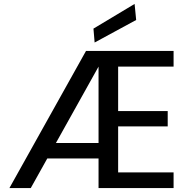

<svg xmlns="http://www.w3.org/2000/svg" viewBox="-20 -960 962 980"><path d="M28 0 419 -700H866V-620H583V-393H836V-315H583V-80H866V0H483V-620L137 0ZM166 -151 208 -230H530V-151ZM463 -743 457 -814 667 -940 675 -858Z"/></svg>

Font: DMSans_18ptMedium
Style: Regular
Weight: 500
Designer: Colophon Foundry, Jonny Pinhorn
Foundry: Colophon Foundry
Version: Version 4.004;gftools[0.9.30]